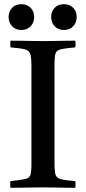

<svg xmlns="http://www.w3.org/2000/svg" viewBox="-20 -895 410 916"><path d="M240 -589V-124Q240 -93 242 -75Q244 -57 253 -49Q262 -41 282 -37.5Q302 -34 339 -31Q342 -15 339 1Q319 1 290 0.5Q261 0 232.5 -0.5Q204 -1 185 -1Q166 -1 137.5 -0.5Q109 0 80.5 0.5Q52 1 30 1Q27 -14 30 -31Q78 -36 99 -40.5Q120 -45 125 -60Q130 -75 130 -111V-576Q130 -618 125 -636Q120 -654 99 -659.5Q78 -665 30 -669Q28 -684 30 -701Q51 -701 80.5 -700.5Q110 -700 139 -699.5Q168 -699 187 -699Q206 -699 234 -699.5Q262 -700 291 -700.5Q320 -701 339 -701Q342 -686 339 -669Q292 -665 271 -660Q250 -655 245 -640Q240 -625 240 -589ZM21 -814Q21 -840 37.5 -857.5Q54 -875 82 -875Q110 -875 126.5 -857.5Q143 -840 143 -814Q143 -788 126.5 -770Q110 -752 82 -752Q54 -752 37.5 -770Q21 -788 21 -814ZM224 -814Q224 -840 240.5 -857.5Q257 -875 285 -875Q313 -875 329.5 -857.5Q346 -840 346 -814Q346 -788 329.5 -770Q313 -752 285 -752Q257 -752 240.5 -770Q224 -788 224 -814Z"/></svg>

Font: Castoro
Style: Regular
Weight: 400
Designer: John Hudson
Foundry: Tiro Typeworks Ltd.
Version: Version 2.04